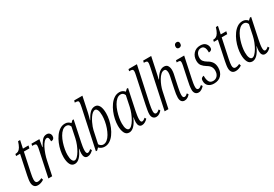

<svg xmlns="http://www.w3.org/2000/svg" viewBox="41 -1710 3814 2669"><g transform="rotate(-30 1948.0 -375.0)"><path d="M136 10Q96 10 77 -14.5Q58 -39 58 -79Q58 -104 62.5 -131Q67 -158 72 -185L137 -494H73L79 -524Q107 -524 127.5 -535.5Q148 -547 165.5 -576Q183 -605 200 -659H233L207 -536H296L287 -494H198L133 -187Q126 -153 122.5 -129Q119 -105 119 -86Q119 -34 157 -34Q173 -34 191.5 -39.5Q210 -45 223 -53L233 -22Q184 10 136 10Z M391 -402Q396 -423 399 -441Q402 -459 402 -472Q402 -493 388.5 -499Q375 -505 352 -505H337L344 -536H471L451 -418H456Q486 -475 516 -510Q546 -545 591 -545Q620 -545 636 -527Q652 -509 652 -483Q652 -458 639 -443Q626 -428 597 -428Q599 -498 568 -498Q545 -498 522 -473.5Q499 -449 478 -408Q457 -367 440 -317.5Q423 -268 413 -218L367 0H306Z M728 10Q680 10 658 -35Q636 -80 636 -150Q636 -198 647 -252Q658 -306 679.5 -358Q701 -410 731.5 -452.5Q762 -495 800.5 -520.5Q839 -546 886 -546Q913 -546 934.5 -534.5Q956 -523 969 -506L1001 -536H1021L952 -209Q946 -182 940.5 -145.5Q935 -109 935 -84Q935 -34 960 -34Q982 -34 1013 -63L1027 -39Q1009 -19 984 -4.5Q959 10 932 10Q904 10 889.5 -11Q875 -32 875 -69Q875 -91 878 -109Q881 -127 884 -144H880Q813 10 728 10ZM749 -34Q770 -34 794 -57.5Q818 -81 841 -120Q864 -159 882 -205Q900 -251 910 -297L945 -465Q927 -510 885 -510Q851 -510 822 -485.5Q793 -461 770 -420.5Q747 -380 731.5 -332.5Q716 -285 707.5 -237.5Q699 -190 699 -151Q699 -93 713 -63.5Q727 -34 749 -34Z M1208 10Q1179 10 1155.5 -1.5Q1132 -13 1119 -28L1087 3H1067L1201 -627Q1211 -678 1211 -695Q1211 -716 1200 -722.5Q1189 -729 1166 -729H1151L1159 -760H1291L1238 -511Q1233 -488 1224.5 -458.5Q1216 -429 1211 -411H1215Q1250 -477 1285 -511.5Q1320 -546 1366 -546Q1408 -546 1431.5 -505Q1455 -464 1455 -385Q1455 -335 1443.5 -280Q1432 -225 1410.5 -173.5Q1389 -122 1359 -80.5Q1329 -39 1291 -14.5Q1253 10 1208 10ZM1206 -26Q1239 -26 1268 -49.5Q1297 -73 1319.5 -112Q1342 -151 1358.5 -198.5Q1375 -246 1383.5 -294.5Q1392 -343 1392 -385Q1392 -446 1378 -474Q1364 -502 1343 -502Q1321 -502 1300 -484Q1279 -466 1260 -437.5Q1241 -409 1225.5 -377Q1210 -345 1199.5 -316Q1189 -287 1185 -268L1142 -66Q1152 -49 1168.5 -37.5Q1185 -26 1206 -26Z M1601 10Q1553 10 1531 -35Q1509 -80 1509 -150Q1509 -198 1520 -252Q1531 -306 1552.5 -358Q1574 -410 1604.5 -452.5Q1635 -495 1673.5 -520.5Q1712 -546 1759 -546Q1786 -546 1807.5 -534.5Q1829 -523 1842 -506L1874 -536H1894L1825 -209Q1819 -182 1813.5 -145.5Q1808 -109 1808 -84Q1808 -34 1833 -34Q1855 -34 1886 -63L1900 -39Q1882 -19 1857 -4.5Q1832 10 1805 10Q1777 10 1762.5 -11Q1748 -32 1748 -69Q1748 -91 1751 -109Q1754 -127 1757 -144H1753Q1686 10 1601 10ZM1622 -34Q1643 -34 1667 -57.5Q1691 -81 1714 -120Q1737 -159 1755 -205Q1773 -251 1783 -297L1818 -465Q1800 -510 1758 -510Q1724 -510 1695 -485.5Q1666 -461 1643 -420.5Q1620 -380 1604.5 -332.5Q1589 -285 1580.5 -237.5Q1572 -190 1572 -151Q1572 -93 1586 -63.5Q1600 -34 1622 -34Z M2036 10Q2004 10 1985.5 -12Q1967 -34 1967 -72Q1967 -99 1973.5 -135.5Q1980 -172 1988 -212L2078 -638Q2082 -654 2084 -670Q2086 -686 2086 -693Q2086 -715 2074.5 -722Q2063 -729 2038 -729H2023L2031 -760H2166L2045 -201Q2039 -171 2034 -138Q2029 -105 2029 -81Q2029 -56 2037 -45.5Q2045 -35 2058 -35Q2071 -35 2085.5 -43.5Q2100 -52 2113 -64L2127 -41Q2111 -22 2087.5 -6Q2064 10 2036 10Z M2490 10Q2459 10 2442 -11.5Q2425 -33 2425 -72Q2425 -122 2442 -198L2468 -322Q2473 -344 2480.5 -379Q2488 -414 2488 -441Q2488 -460 2480.5 -479.5Q2473 -499 2449 -499Q2422 -499 2396.5 -475.5Q2371 -452 2349.5 -415Q2328 -378 2312 -337Q2296 -296 2289 -262L2233 0H2172L2307 -633Q2311 -653 2313.5 -669.5Q2316 -686 2316 -693Q2316 -715 2304.5 -722Q2293 -729 2269 -729H2259L2266 -760H2395L2352 -557Q2344 -517 2336 -483.5Q2328 -450 2322 -424H2327Q2362 -485 2397 -514.5Q2432 -544 2472 -544Q2515 -544 2532 -514.5Q2549 -485 2549 -447Q2549 -419 2543 -388Q2537 -357 2531 -333L2502 -196Q2495 -162 2490.5 -133Q2486 -104 2486 -80Q2486 -35 2514 -35Q2527 -35 2539.5 -42.5Q2552 -50 2564 -62L2579 -39Q2562 -18 2539.5 -4Q2517 10 2490 10Z M2789 -662Q2773 -662 2762.5 -671Q2752 -680 2752 -700Q2752 -724 2764 -737Q2776 -750 2795 -750Q2811 -750 2821.5 -741Q2832 -732 2832 -711Q2832 -684 2818.5 -673Q2805 -662 2789 -662ZM2714 10Q2682 10 2664 -12Q2646 -34 2646 -72Q2646 -101 2652 -139.5Q2658 -178 2667 -216L2710 -421Q2713 -436 2715 -450.5Q2717 -465 2717 -472Q2717 -493 2707 -499Q2697 -505 2672 -505H2657L2664 -536H2795L2724 -201Q2717 -169 2712 -137Q2707 -105 2707 -81Q2707 -56 2715.5 -45.5Q2724 -35 2737 -35Q2750 -35 2764.5 -43.5Q2779 -52 2792 -64L2806 -41Q2789 -22 2765.5 -6Q2742 10 2714 10Z M2962 10Q2907 10 2874 -18.5Q2841 -47 2841 -99Q2841 -134 2858 -145.5Q2875 -157 2890 -157Q2888 -103 2905 -65.5Q2922 -28 2970 -28Q3012 -28 3038.5 -58.5Q3065 -89 3065 -141Q3065 -175 3049 -202.5Q3033 -230 2993 -253Q2953 -277 2929 -307Q2905 -337 2905 -387Q2905 -455 2946 -500.5Q2987 -546 3055 -546Q3113 -546 3140 -516Q3167 -486 3167 -449Q3167 -424 3152 -412.5Q3137 -401 3114 -401Q3115 -427 3110.5 -452.5Q3106 -478 3091 -494Q3076 -510 3048 -510Q3010 -510 2986 -480Q2962 -450 2962 -401Q2962 -369 2979.5 -346Q2997 -323 3031 -303Q3075 -279 3098.5 -244Q3122 -209 3122 -155Q3122 -81 3080 -35.5Q3038 10 2962 10Z M3311 10Q3271 10 3252 -14.5Q3233 -39 3233 -79Q3233 -104 3237.5 -131Q3242 -158 3247 -185L3312 -494H3248L3254 -524Q3282 -524 3302.5 -535.5Q3323 -547 3340.5 -576Q3358 -605 3375 -659H3408L3382 -536H3471L3462 -494H3373L3308 -187Q3301 -153 3297.5 -129Q3294 -105 3294 -86Q3294 -34 3332 -34Q3348 -34 3366.5 -39.5Q3385 -45 3398 -53L3408 -22Q3359 10 3311 10Z M3577 10Q3529 10 3507 -35Q3485 -80 3485 -150Q3485 -198 3496 -252Q3507 -306 3528.5 -358Q3550 -410 3580.5 -452.5Q3611 -495 3649.5 -520.5Q3688 -546 3735 -546Q3762 -546 3783.5 -534.5Q3805 -523 3818 -506L3850 -536H3870L3801 -209Q3795 -182 3789.5 -145.5Q3784 -109 3784 -84Q3784 -34 3809 -34Q3831 -34 3862 -63L3876 -39Q3858 -19 3833 -4.5Q3808 10 3781 10Q3753 10 3738.5 -11Q3724 -32 3724 -69Q3724 -91 3727 -109Q3730 -127 3733 -144H3729Q3662 10 3577 10ZM3598 -34Q3619 -34 3643 -57.5Q3667 -81 3690 -120Q3713 -159 3731 -205Q3749 -251 3759 -297L3794 -465Q3776 -510 3734 -510Q3700 -510 3671 -485.5Q3642 -461 3619 -420.5Q3596 -380 3580.5 -332.5Q3565 -285 3556.5 -237.5Q3548 -190 3548 -151Q3548 -93 3562 -63.5Q3576 -34 3598 -34Z"/></g></svg>

Font: Noto Serif ExtraCondensed Light
Style: Italic
Weight: 300
Width: 2
Italic angle: -12°
Designer: Monotype Design Team
Foundry: Monotype Imaging Inc.
Version: Version 2.014; ttfautohint (v1.8.4.7-5d5b)